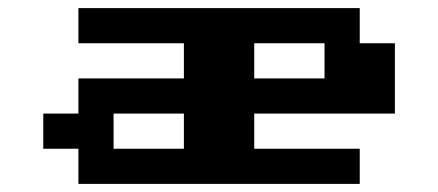

<svg xmlns="http://www.w3.org/2000/svg" viewBox="-20 -454 1082 474"><path d="M607.6 -260.4H781.2V-347.2H607.6ZM434 -173.6H260.4V-86.8H434ZM173.6 0V-86.8H86.8V-173.6H173.6V-260.4H434V-347.2H173.6V-434H868.1V-347.2H954.9V-173.6H607.6V-86.8H868.1V0Z"/></svg>

Font: 8-bit Operator+ 8
Style: Bold
Weight: 700
Designer: GrandChaos9000
Version: Version 1.3.0 - August 1, 2014